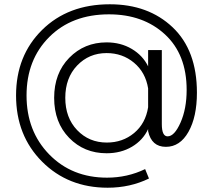

<svg xmlns="http://www.w3.org/2000/svg" viewBox="-20 -683 997 897"><path d="M483 194Q298 194 176.5 72Q55 -50 55 -237Q55 -423 176.5 -543Q298 -663 493 -663Q673 -663 786.5 -555.5Q900 -448 900 -250Q900 -137 860.5 -67Q821 3 755 3Q688 3 672 -70V-80Q648 -28 596.5 2.5Q545 33 478 33Q373 33 303 -39Q233 -111 233 -226Q233 -341 303.5 -413Q374 -485 478 -485Q544 -485 595.5 -454.5Q647 -424 672 -373V-449H736V-103Q736 -46 763 -46Q795 -46 823.5 -110.5Q852 -175 852 -263Q852 -429 750.5 -522.5Q649 -616 489 -616Q316 -616 210 -510Q104 -404 104 -237Q104 -70 210 38.5Q316 147 480 147Q575 147 658 107L676 151Q588 194 483 194ZM479 -17Q553 -17 606.5 -61.5Q660 -106 672 -182V-270Q660 -345 606 -390Q552 -435 478 -435Q396 -435 340.5 -377Q285 -319 285 -226Q285 -133 340.5 -75Q396 -17 479 -17Z"/></svg>

Font: Human Sans Light
Style: Regular
Weight: 300
Designer: Tim Radville
Foundry: Continuum
Version: Version 1.000;FEAKit 1.0